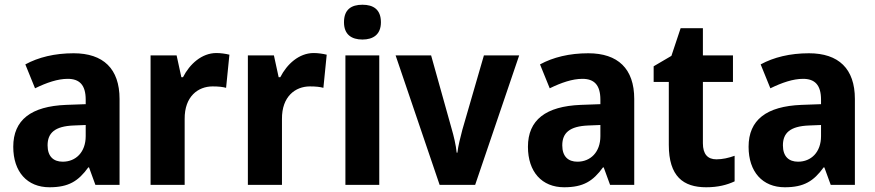

<svg xmlns="http://www.w3.org/2000/svg" viewBox="-20 -781 3695 811"><path d="M291 -556C211 -556 142 -539 87 -509L128 -408C177 -432 224 -448 266 -448C315 -448 342 -423 342 -360V-341L259 -338C112 -332 36 -275 36 -161C36 -55 95 10 189 10C270 10 311 -16 353 -74H356L383 0H485V-363C485 -491 416 -556 291 -556ZM292 -251 342 -253V-206C342 -138 300 -98 245 -98C206 -98 181 -120 181 -167C181 -219 211 -248 292 -251Z M894 -557C832 -557 781 -510 753 -455H746L726 -547H616V0H760V-278C759 -374 817 -416 878 -416C903 -416 921 -414 935 -410L949 -550C933 -554 912 -557 894 -557Z M1305 -557C1243 -557 1192 -510 1164 -455H1157L1137 -547H1027V0H1171V-278C1170 -374 1228 -416 1289 -416C1314 -416 1332 -414 1346 -410L1360 -550C1344 -554 1323 -557 1305 -557Z M1511 -761C1464 -761 1433 -741 1433 -687C1433 -635 1465 -614 1511 -614C1556 -614 1589 -635 1589 -687C1589 -741 1557 -761 1511 -761ZM1582 -547H1439V0H1582Z M1837 0H1987L2173 -547H2024L1933 -233C1925 -202 1915 -164 1912 -136H1909C1906 -168 1896 -209 1888 -236L1801 -547H1651Z M2465 -556C2385 -556 2316 -539 2261 -509L2302 -408C2351 -432 2398 -448 2440 -448C2489 -448 2516 -423 2516 -360V-341L2433 -338C2286 -332 2210 -275 2210 -161C2210 -55 2269 10 2363 10C2444 10 2485 -16 2527 -74H2530L2557 0H2659V-363C2659 -491 2590 -556 2465 -556ZM2466 -251 2516 -253V-206C2516 -138 2474 -98 2419 -98C2380 -98 2355 -120 2355 -167C2355 -219 2385 -248 2466 -251Z M3006 -108C2969 -108 2949 -130 2949 -176V-435H3076V-547H2949V-662H2855L2816 -545L2741 -501V-435H2805V-169C2805 -36 2866 10 2963 10C3013 10 3051 0 3083 -15V-123C3058 -114 3032 -108 3006 -108Z M3397 -556C3317 -556 3248 -539 3193 -509L3234 -408C3283 -432 3330 -448 3372 -448C3421 -448 3448 -423 3448 -360V-341L3365 -338C3218 -332 3142 -275 3142 -161C3142 -55 3201 10 3295 10C3376 10 3417 -16 3459 -74H3462L3489 0H3591V-363C3591 -491 3522 -556 3397 -556ZM3398 -251 3448 -253V-206C3448 -138 3406 -98 3351 -98C3312 -98 3287 -120 3287 -167C3287 -219 3317 -248 3398 -251Z"/></svg>

Font: Noto Sans Lao Looped SemiCondensed
Style: Bold
Weight: 700
Width: 4
Designer: Mark Frömberg, Ben Mitchell
Foundry: The Fontpad Ltd
Version: Version 1.002